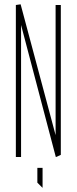

<svg xmlns="http://www.w3.org/2000/svg" viewBox="-20 -723 353 884"><path d="M260 -11 236 -46V-700H260ZM53 0V-699L77 -655V0ZM237 0 53 -699V-700L74 -703H75L260 -11V-10L238 0ZM175 141 152 118V50H176V141Z"/></svg>

Font: Foldit Thin
Style: Regular
Weight: 100
Designer: Sophia Tai
Foundry: Sophia Tai
Version: Version 1.003